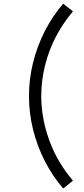

<svg xmlns="http://www.w3.org/2000/svg" viewBox="-20 -860 466 1059"><path d="M328.5 179.5Q270 112 227.2 28.5Q184.5 -55 162 -146.8Q139.5 -238.5 140 -330Q139.5 -421.5 162 -513.2Q184.5 -605 227.2 -688.5Q270 -772 328.5 -839.5L382.5 -797.5Q296 -694.5 252 -575.5Q208 -456.5 207.5 -330Q208 -204.5 252.8 -83.5Q297.5 37.5 382.5 136.5Z"/></svg>

Font: CCSD_manrope
Style: Regular
Weight: 400
Designer: Mikhail Sharanda
Foundry: Mikhail Sharanda
Version: Version 4.503